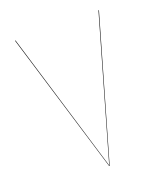

<svg xmlns="http://www.w3.org/2000/svg" viewBox="-103 -589 570 662"><g transform="rotate(-20 182.0 -258.5)"><path d="M335.9 -517.1 187 0H185.1L27.8 -517.1H29.8L186 -2L334 -517.1Z"/></g></svg>

Font: Fira Sans Compressed Two
Style: Regular
Weight: 100
Width: 1
Designer: Carrois Corporate & Edenspiekermann AG
Foundry: Carrois Corporate GbR & Edenspiekermann AG
Version: Version 4.203;PS 004.203;hotconv 1.0.88;makeotf.lib2.5.64775